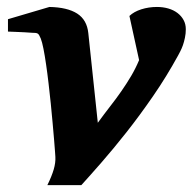

<svg xmlns="http://www.w3.org/2000/svg" viewBox="-20 -520 554 552"><path d="M514.2 -436Q514.2 -423.3 511.7 -411.6Q509.3 -399.9 505.9 -390.1Q502.4 -380.4 498.5 -372.8Q494.6 -365.2 492.2 -360.8Q458.5 -299.3 419.9 -243.4Q381.3 -187.5 343.5 -139.6Q305.7 -91.8 272 -53.2Q238.3 -14.6 213.9 12.2H116.2Q128.9 -13.7 134.5 -33Q140.1 -52.2 139.2 -68.8Q139.2 -70.3 138.2 -83.7Q137.2 -97.2 135.5 -118.2Q133.8 -139.2 131.3 -166.3Q128.9 -193.4 126 -222.2Q123 -251 119.6 -280.3Q116.2 -309.6 112.5 -334.7Q108.9 -359.9 105 -379.6Q101.1 -399.4 97.2 -409.2Q94.7 -414.6 93 -418Q91.3 -421.4 88.9 -423.1Q86.4 -424.8 82.5 -425.3Q78.6 -425.8 71.8 -425.8Q61.5 -426.3 50.3 -427.2Q40.5 -427.7 28.1 -428.2Q15.6 -428.7 2.9 -429.2V-464.8L122.1 -500Q173.8 -499 201.9 -481Q230 -462.9 233.9 -424.8L261.2 -167Q279.3 -191.9 296.6 -214.1Q314 -236.3 329.1 -258.1Q344.2 -279.8 357.2 -301.8Q370.1 -323.7 379.9 -347.2L352.1 -474.1Q364.7 -486.3 386.2 -493.2Q407.7 -500 431.2 -500Q448.7 -500 463.9 -495.6Q479 -491.2 490.2 -482.7Q501.5 -474.1 507.8 -462.4Q514.2 -450.7 514.2 -436Z"/></svg>

Font: Charis SIL
Style: Bold Italic
Weight: 700
Italic angle: -11°
Foundry: SIL International
Version: Version 4.112